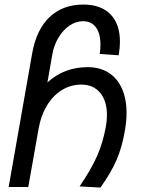

<svg xmlns="http://www.w3.org/2000/svg" viewBox="-20 -820 640 842"><path d="M444.5 -266Q449 -292.5 449 -315Q449 -377 419.2 -413Q389.5 -449 336.5 -449Q290 -449 251 -424.8Q212 -400.5 185.8 -357Q159.5 -313.5 149.5 -257L104 0H18L121 -585.5Q139.5 -690.5 197.5 -745.2Q255.5 -800 345.5 -800Q422.5 -800 464.2 -757.5Q506 -715 506 -637Q506 -610.5 500.5 -577.5L417.5 -583.5Q420.5 -605.5 420.5 -624.5Q420.5 -673.5 400.5 -700.2Q380.5 -727 344 -727Q313 -727 284.8 -707.8Q256.5 -688.5 236.5 -655.2Q216.5 -622 209.5 -581.5L188 -458.5Q261 -525.5 364.5 -525.5Q418 -525.5 456.2 -501.2Q494.5 -477 514.8 -431.5Q535 -386 535 -324Q535 -287.5 527.5 -246Q515 -173.5 491.2 -118.5Q467.5 -63.5 420.5 2.5L329 -2.5Q379.5 -76.5 405.5 -135.2Q431.5 -194 444.5 -266Z"/></svg>

Font: JuliaMono
Style: Italic
Weight: 400
Italic angle: -9°
Monospace: yes
Designer: cormullion
Foundry: corm
Version: Version 0.057; ttfautohint (v1.8.4)